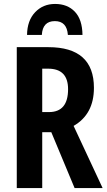

<svg xmlns="http://www.w3.org/2000/svg" viewBox="-20 -953 544 973"><path d="M117 -776H192Q196 -846 258 -846Q319 -846 324 -776H398Q397 -854 359.5 -893.5Q322 -933 259 -933Q198 -933 158 -891Q118 -849 117 -776ZM325 -501Q325 -385 228 -385H194V-605H224Q325 -605 325 -501ZM65 -714V0H194V-283H240L358 0H500L353 -315Q456 -374 456 -508Q456 -714 225 -714Z"/></svg>

Font: Noto Sans UI Condensed
Style: Bold
Weight: 700
Width: 3
Designer: Monotype Design Team
Foundry: Monotype Imaging Inc.
Version: 1.001